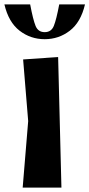

<svg xmlns="http://www.w3.org/2000/svg" viewBox="-72 -852 406 872"><path d="M207 0H31L56 -302L33 -582L192 -593ZM131 -706Q161 -706 172.5 -734.5Q184 -763 197 -832H314Q295 -751 245 -712.5Q195 -674 131 -674Q67 -674 17 -712.5Q-33 -751 -52 -832H65Q78 -763 89.5 -734.5Q101 -706 131 -706Z"/></svg>

Font: Trickster
Style: Regular
Weight: 400
Designer: Jean-Baptiste Morizot
Foundry: Jean-Baptiste Morizot
Version: Version 2.000;PS 2.0;hotconv 1.0.88;makeotf.lib2.5.647800